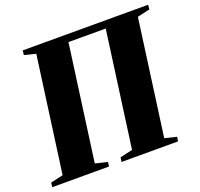

<svg xmlns="http://www.w3.org/2000/svg" viewBox="-142 -886 1073 1029"><g transform="rotate(-20 394.5 -371.5)"><path d="M-13.5 0 -10.5 -25 60.5 -41.5 150.5 -701 85.5 -717.5 88.5 -743H803.5L801.5 -717.5L730 -701L640 -41.5L707.5 -25L704 0H381.5L385 -25L456.5 -41.5L546.5 -701H334L244 -41.5L313.5 -25L310 0Z"/></g></svg>

Font: Merriweather 120pt Black
Style: Italic
Weight: 900
Italic angle: -7.8°
Version: Version 2.101